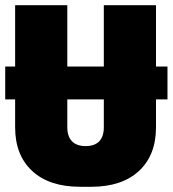

<svg xmlns="http://www.w3.org/2000/svg" viewBox="-28 -706 662 736"><path d="M-8 -451H30V-686H230V-451H370V-686H570V-451H614V-325H570V-218Q570 -111 504.5 -50.5Q439 10 322 10H279Q161 10 95.5 -50.5Q30 -111 30 -218V-325H-8ZM230 -325V-218Q230 -183 248 -164.5Q266 -146 300 -146Q335 -146 352.5 -164.5Q370 -183 370 -218V-325Z"/></svg>

Font: Chivo Mono Medium Black
Style: Regular
Weight: 900
Monospace: yes
Version: Version 1.008